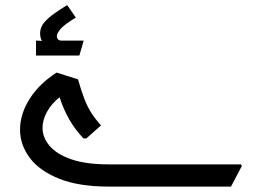

<svg xmlns="http://www.w3.org/2000/svg" viewBox="-20 -689 968 709"><path d="M382 0Q271 0 198.5 -29Q126 -58 90 -106Q54 -154 54 -210Q54 -268 89.5 -324Q125 -380 189 -421L268 -396Q280 -354 291.5 -324Q303 -294 318 -271Q333 -248 353 -226L299 -178H288Q257 -211 236 -247.5Q215 -284 200 -330Q170 -306 153.5 -276Q137 -246 137 -217Q137 -181 163.5 -150Q190 -119 244 -100.5Q298 -82 382 -82H870L873 -76L833 0ZM143 -523Q128 -544 128 -565Q128 -589 144 -607Q160 -625 182.5 -640.5Q205 -656 226 -669H229L260 -624Q218 -599 204 -582.5Q190 -566 190 -556Q190 -548 194.5 -543.5Q199 -539 207 -539ZM113 -484V-539H116Q128 -539 137 -537Q146 -535 146 -535L161 -539H288V-535L273 -484Z"/></svg>

Font: Fustat Medium
Style: Regular
Weight: 500
Designer: Mohamed Gaber, Khaled Hosny, Laura Garcia Mut
Foundry: Kief Type Foundry, Alif Type Foundry, Hard Type Foundry
Version: Version 1.007